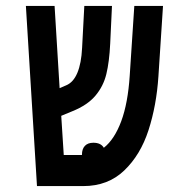

<svg xmlns="http://www.w3.org/2000/svg" viewBox="-20 -629 640 649"><path d="M67.5 -609H164.5L181.5 -331L203.5 -340.5Q228 -350.5 241.5 -382.8Q255 -415 257.5 -467L265 -609H358.5L352.5 -481.5Q349.5 -420 339.5 -378.8Q329.5 -337.5 302.5 -305.5Q275.5 -273.5 224.5 -253L187 -237.5L195.5 -105H257V-106Q257 -125.5 267 -136Q277 -146.5 295.5 -146.5Q321 -146.5 331 -129.5Q367 -158 389.8 -219.2Q412.5 -280.5 418.5 -373.5L434 -609H531L515.5 -371Q509 -272.5 482 -189Q455 -105.5 400 -52.8Q345 0 261.5 0H105Z"/></svg>

Font: JuliaMono Medium
Style: Regular
Weight: 500
Monospace: yes
Designer: cormullion
Foundry: corm
Version: Version 0.054; ttfautohint (v1.8.4)